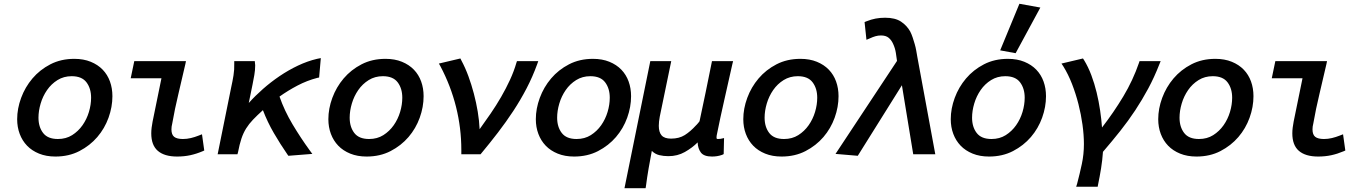

<svg xmlns="http://www.w3.org/2000/svg" viewBox="-20 -818 7190 1018"><path d="M463 -300Q463 -349 438.5 -381.5Q414 -414 360 -414Q318 -414 285 -393.5Q252 -373 229.5 -340.5Q207 -308 195.5 -269Q184 -230 184 -194Q184 -145 208.5 -113Q233 -81 287 -81Q330 -81 362.5 -101.5Q395 -122 417.5 -154Q440 -186 451.5 -224.5Q463 -263 463 -300ZM71 -186Q71 -242 92 -299Q113 -356 152 -402Q191 -448 247 -477Q303 -506 374 -506Q423 -506 461 -490.5Q499 -475 524.5 -448.5Q550 -422 563 -386Q576 -350 576 -308Q576 -251 555.5 -194Q535 -137 496 -91.5Q457 -46 401 -17Q345 12 274 12Q225 12 187 -3.5Q149 -19 123.5 -45.5Q98 -72 84.5 -108Q71 -144 71 -186Z M692 -494H966L963 -479Q945 -399 926 -320.5Q907 -242 893 -162Q891 -154 890 -147Q889 -140 889 -132Q889 -104 903.5 -92.5Q918 -81 950 -81Q971 -81 992 -86Q1013 -91 1033 -99L1051 -106L1063 -20L1054 -16Q1021 -2 988.5 5Q956 12 919 12Q852 12 817 -18Q782 -48 782 -111Q782 -126 784 -141.5Q786 -157 789 -173L836 -403H673Z M1299 -272Q1333 -310 1374.5 -346.5Q1416 -383 1462.5 -414.5Q1509 -446 1559.5 -470Q1610 -494 1661 -506L1681 -510L1672 -407L1662 -405Q1608 -391 1557.5 -364.5Q1507 -338 1462 -306Q1488 -231 1531 -159Q1574 -87 1622 -21L1636 -2L1509 8L1504 1Q1466 -54 1432 -112.5Q1398 -171 1374 -234Q1343 -206 1321.5 -183.5Q1300 -161 1285 -137Q1270 -113 1260 -83Q1250 -53 1242 -11L1239 0H1134L1206 -356Q1213 -387 1218 -418Q1223 -449 1222 -481V-494H1331L1332 -482Q1332 -480 1332.5 -477.5Q1333 -475 1333 -472Q1333 -446 1328.5 -420.5Q1324 -395 1319 -370Z M2113 -300Q2113 -349 2088.5 -381.5Q2064 -414 2010 -414Q1968 -414 1935 -393.5Q1902 -373 1879.5 -340.5Q1857 -308 1845.5 -269Q1834 -230 1834 -194Q1834 -145 1858.5 -113Q1883 -81 1937 -81Q1980 -81 2012.5 -101.5Q2045 -122 2067.5 -154Q2090 -186 2101.5 -224.5Q2113 -263 2113 -300ZM1721 -186Q1721 -242 1742 -299Q1763 -356 1802 -402Q1841 -448 1897 -477Q1953 -506 2024 -506Q2073 -506 2111 -490.5Q2149 -475 2174.5 -448.5Q2200 -422 2213 -386Q2226 -350 2226 -308Q2226 -251 2205.5 -194Q2185 -137 2146 -91.5Q2107 -46 2051 -17Q1995 12 1924 12Q1875 12 1837 -3.5Q1799 -19 1773.5 -45.5Q1748 -72 1734.5 -108Q1721 -144 1721 -186Z M2523 -133Q2552 -173 2581.5 -216Q2611 -259 2637 -304Q2663 -349 2684 -394.5Q2705 -440 2718 -485L2721 -494H2834L2828 -477Q2804 -411 2772 -349.5Q2740 -288 2701.5 -229.5Q2663 -171 2620 -115Q2577 -59 2532 -5L2528 0H2426V-24Q2426 -139 2398 -251Q2370 -363 2315 -467L2307 -481L2421 -508L2426 -498Q2447 -459 2463.5 -414Q2480 -369 2492.5 -321.5Q2505 -274 2513 -226Q2521 -178 2523 -133Z M3213 -300Q3213 -349 3188.5 -381.5Q3164 -414 3110 -414Q3068 -414 3035 -393.5Q3002 -373 2979.5 -340.5Q2957 -308 2945.5 -269Q2934 -230 2934 -194Q2934 -145 2958.5 -113Q2983 -81 3037 -81Q3080 -81 3112.5 -101.5Q3145 -122 3167.5 -154Q3190 -186 3201.5 -224.5Q3213 -263 3213 -300ZM2821 -186Q2821 -242 2842 -299Q2863 -356 2902 -402Q2941 -448 2997 -477Q3053 -506 3124 -506Q3173 -506 3211 -490.5Q3249 -475 3274.5 -448.5Q3300 -422 3313 -386Q3326 -350 3326 -308Q3326 -251 3305.5 -194Q3285 -137 3246 -91.5Q3207 -46 3151 -17Q3095 12 3024 12Q2975 12 2937 -3.5Q2899 -19 2873.5 -45.5Q2848 -72 2834.5 -108Q2821 -144 2821 -186Z M3679 -63Q3650 -34 3611 -12Q3572 10 3524 10Q3498 10 3475.5 4.5Q3453 -1 3436 -18Q3427 29 3419 75Q3411 121 3405 168L3403 180H3291L3428 -494H3539L3478 -199Q3473 -172 3473 -151Q3473 -117 3488 -100Q3503 -83 3538 -83Q3581 -83 3611 -102Q3641 -121 3670 -153Q3671 -154 3674.5 -157.5Q3678 -161 3682 -166Q3685 -169 3689 -175Q3706 -252 3721.5 -329Q3737 -406 3753 -484L3755 -494H3867L3863 -478Q3842 -383 3820.5 -289Q3799 -195 3780 -100Q3779 -96 3779 -90Q3779 -83 3781 -82Q3783 -81 3786 -81Q3796 -81 3801 -82L3819 -86L3817 -1L3809 3Q3795 8 3781.5 10Q3768 12 3755 12Q3712 12 3696 -9.5Q3680 -31 3679 -63Z M4313 -300Q4313 -349 4288.5 -381.5Q4264 -414 4210 -414Q4168 -414 4135 -393.5Q4102 -373 4079.5 -340.5Q4057 -308 4045.5 -269Q4034 -230 4034 -194Q4034 -145 4058.5 -113Q4083 -81 4137 -81Q4180 -81 4212.5 -101.5Q4245 -122 4267.5 -154Q4290 -186 4301.5 -224.5Q4313 -263 4313 -300ZM3921 -186Q3921 -242 3942 -299Q3963 -356 4002 -402Q4041 -448 4097 -477Q4153 -506 4224 -506Q4273 -506 4311 -490.5Q4349 -475 4374.5 -448.5Q4400 -422 4413 -386Q4426 -350 4426 -308Q4426 -251 4405.5 -194Q4385 -137 4346 -91.5Q4307 -46 4251 -17Q4195 12 4124 12Q4075 12 4037 -3.5Q3999 -19 3973.5 -45.5Q3948 -72 3934.5 -108Q3921 -144 3921 -186Z M4762 -366 4528 8 4410 -2 4736 -495Q4733 -515 4730 -537Q4728 -550 4724.5 -561.5Q4721 -573 4716 -584Q4707 -605 4692 -617.5Q4677 -630 4651 -630Q4636 -630 4622 -626Q4608 -622 4593 -615L4574 -607L4564 -701L4574 -705Q4599 -715 4622.5 -719.5Q4646 -724 4673 -724Q4726 -724 4757 -703.5Q4788 -683 4806 -651Q4814 -635 4819.5 -618Q4825 -601 4830 -584Q4835 -567 4838 -549.5Q4841 -532 4844 -515L4939 0H4822Z M5413 -300Q5413 -349 5388.5 -381.5Q5364 -414 5310 -414Q5268 -414 5235 -393.5Q5202 -373 5179.5 -340.5Q5157 -308 5145.5 -269Q5134 -230 5134 -194Q5134 -145 5158.5 -113Q5183 -81 5237 -81Q5280 -81 5312.5 -101.5Q5345 -122 5367.5 -154Q5390 -186 5401.5 -224.5Q5413 -263 5413 -300ZM5021 -186Q5021 -242 5042 -299Q5063 -356 5102 -402Q5141 -448 5197 -477Q5253 -506 5324 -506Q5373 -506 5411 -490.5Q5449 -475 5474.5 -448.5Q5500 -422 5513 -386Q5526 -350 5526 -308Q5526 -251 5505.5 -194Q5485 -137 5446 -91.5Q5407 -46 5351 -17Q5295 12 5224 12Q5175 12 5137 -3.5Q5099 -19 5073.5 -45.5Q5048 -72 5034.5 -108Q5021 -144 5021 -186ZM5283 -551 5385 -798 5496 -778 5365 -536Z M5823 -142Q5885 -222 5936 -307Q5987 -392 6019 -485L6022 -494H6134L6127 -477Q6100 -408 6068 -348.5Q6036 -289 5999 -233Q5962 -177 5919.5 -123.5Q5877 -70 5828 -13Q5825 31 5818 74.5Q5811 118 5802 161L5800 172H5686L5691 156Q5705 103 5716 51.5Q5727 0 5727 -54Q5727 -102 5719.5 -156.5Q5712 -211 5698 -266Q5684 -321 5664 -372.5Q5644 -424 5618 -466L5608 -481L5722 -508L5728 -499Q5750 -463 5766.5 -419Q5783 -375 5794.5 -327.5Q5806 -280 5813 -232Q5820 -184 5823 -142Z M6513 -300Q6513 -349 6488.5 -381.5Q6464 -414 6410 -414Q6368 -414 6335 -393.5Q6302 -373 6279.5 -340.5Q6257 -308 6245.5 -269Q6234 -230 6234 -194Q6234 -145 6258.5 -113Q6283 -81 6337 -81Q6380 -81 6412.5 -101.5Q6445 -122 6467.5 -154Q6490 -186 6501.5 -224.5Q6513 -263 6513 -300ZM6121 -186Q6121 -242 6142 -299Q6163 -356 6202 -402Q6241 -448 6297 -477Q6353 -506 6424 -506Q6473 -506 6511 -490.5Q6549 -475 6574.5 -448.5Q6600 -422 6613 -386Q6626 -350 6626 -308Q6626 -251 6605.5 -194Q6585 -137 6546 -91.5Q6507 -46 6451 -17Q6395 12 6324 12Q6275 12 6237 -3.5Q6199 -19 6173.5 -45.5Q6148 -72 6134.5 -108Q6121 -144 6121 -186Z M6742 -494H7016L7013 -479Q6995 -399 6976 -320.5Q6957 -242 6943 -162Q6941 -154 6940 -147Q6939 -140 6939 -132Q6939 -104 6953.5 -92.5Q6968 -81 7000 -81Q7021 -81 7042 -86Q7063 -91 7083 -99L7101 -106L7113 -20L7104 -16Q7071 -2 7038.5 5Q7006 12 6969 12Q6902 12 6867 -18Q6832 -48 6832 -111Q6832 -126 6834 -141.5Q6836 -157 6839 -173L6886 -403H6723Z"/></svg>

Font: Codetta
Style: Bold Italic
Weight: 700
Italic angle: -11°
Designer: Ulrich Proeller
Foundry: PROSA GmbH
Version: Version 2.00;September 29, 2018;FontCreator 11.5.0.2427 64-b